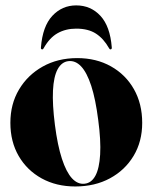

<svg xmlns="http://www.w3.org/2000/svg" viewBox="-20 -664 552 694"><path d="M259 -454Q328 -454 381 -424.2Q434 -394.5 464 -341.8Q494 -289 494 -220Q494 -152.5 463 -100.8Q432 -49 377.5 -19.5Q323 10 252 10Q183.5 10 130.5 -19.2Q77.5 -48.5 47.5 -100.2Q17.5 -152 17.5 -220Q17.5 -288 48.8 -340.5Q80 -393 134.5 -423.5Q189 -454 259 -454ZM286 0Q310.5 -2.5 324.8 -28.8Q339 -55 342 -105.5Q345 -156 335 -230.5Q325.5 -305.5 309.8 -353.8Q294 -402 273.2 -424Q252.5 -446 227 -443Q202.5 -440 188.2 -413.5Q174 -387 171.5 -337Q169 -287 178.5 -212.5Q188 -138.5 203.8 -90.2Q219.5 -42 240.2 -19.5Q261 3 286 0ZM255.5 -560.5Q217.5 -560.5 188.2 -544Q159 -527.5 138 -490Q136 -485.5 132.5 -485.5Q130 -485.5 128.8 -487.2Q127.5 -489 128 -493Q134 -569 169.2 -606.8Q204.5 -644.5 255.5 -644.5Q308 -644.5 343 -606.8Q378 -569 384 -493Q384.5 -489 383 -487.2Q381.5 -485.5 379.5 -485.5Q376 -485.5 374 -490Q354.5 -524.5 326.8 -542.5Q299 -560.5 255.5 -560.5Z"/></svg>

Font: Fraunces 120pt
Style: Bold
Weight: 700
Version: Version 1.000;[b76b70a41]